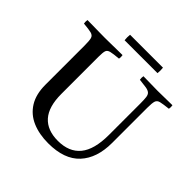

<svg xmlns="http://www.w3.org/2000/svg" viewBox="-211 -1000 1189 1189"><g transform="rotate(45 383.5 -406.0)"><path d="M14 -701Q34 -701 62.5 -700.5Q91 -700 119.5 -699.5Q148 -699 167 -699Q186 -699 214.5 -699.5Q243 -700 272 -700.5Q301 -701 321 -701Q324 -686 321 -670Q275 -666 254 -661Q233 -656 228 -641Q223 -626 223 -590V-263Q223 -151 271.5 -96.5Q320 -42 413 -42Q511 -42 561 -103Q611 -164 611 -292V-566Q611 -601 608.5 -620.5Q606 -640 595.5 -649Q585 -658 564 -661.5Q543 -665 505 -669Q502 -684 505 -700Q532 -700 570 -699Q608 -698 631 -698Q656 -698 693.5 -699Q731 -700 759 -700Q762 -685 759 -669Q713 -664 692 -659Q671 -654 665.5 -637Q660 -620 660 -579V-271Q660 -138 591 -63.5Q522 11 382 11Q302 11 241.5 -15Q181 -41 147 -95.5Q113 -150 113 -233V-577Q113 -619 108 -637Q103 -655 82 -660.5Q61 -666 14 -670Q11 -685 14 -701ZM265 -823H553Q556 -799 553 -775H265Q262 -799 265 -823Z"/></g></svg>

Font: Tiro Kannada
Style: Regular
Weight: 400
Designer: Kannada: John Hudson & Fiona Ross. Latin: John Hudson.
Foundry: Tiro Typeworks Ltd.
Version: Version 1.52